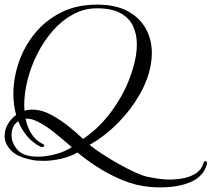

<svg xmlns="http://www.w3.org/2000/svg" viewBox="-22 -642 917 832"><path d="M674 170Q663 170 651 169.5Q639 169 627 168Q564 162 505 137Q446 112 396.5 79.5Q347 47 314 19Q279 38 240.5 46.5Q202 55 167 55Q152 55 138.5 54Q125 53 113 50Q52 38 25 9Q-2 -20 -2 -52Q-2 -80 12 -104Q26 -128 48 -144Q36 -187 36 -235Q36 -302 59 -370.5Q82 -439 128 -496Q174 -553 241.5 -587.5Q309 -622 399 -622Q479 -622 531.5 -593.5Q584 -565 610 -517.5Q636 -470 636 -412Q636 -401 635 -389Q634 -377 632 -365Q621 -299 583.5 -233Q546 -167 490 -110Q434 -53 366 -14Q390 5 423 26.5Q456 48 491.5 68Q527 88 559.5 103Q592 118 616 124Q635 128 660.5 132Q686 136 714 136Q746 136 776.5 129.5Q807 123 829.5 107.5Q852 92 860 64Q863 56 868 56Q877 56 874 71Q859 123 805 146.5Q751 170 674 170ZM117 -167Q158 -167 199 -145Q240 -123 276.5 -93.5Q313 -64 338 -40Q433 -104 497 -214Q516 -245 532.5 -284.5Q549 -324 560 -367Q571 -410 571 -450Q571 -493 555 -528Q539 -563 501 -584.5Q463 -606 397 -606Q343 -606 295 -580Q247 -554 208 -510Q169 -466 141 -411Q113 -356 98 -298Q83 -240 83 -187Q83 -174 84 -162Q99 -167 117 -167ZM140 37Q178 37 219 26Q260 15 289 -4Q252 -37 214.5 -67Q177 -97 145 -113Q117 -128 93 -128Q93 -128 92.5 -128Q92 -128 89 -128Q96 -90 115 -61Q134 -32 165 -17Q170 -15 170 -12Q170 -8 165 -5.5Q160 -3 154 -6Q120 -23 95.5 -52Q71 -81 57 -117Q28 -97 28 -56Q28 -25 50.5 3.5Q73 32 122 36Q127 36 131.5 36.5Q136 37 140 37Z"/></svg>

Font: Gwendolyn
Style: Bold
Weight: 700
Designer: Robert E. Leuschke
Foundry: Robert E. Leuschke
Version: Version 1.010; ttfautohint (v1.8.3)